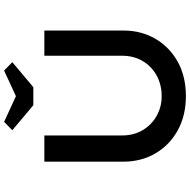

<svg xmlns="http://www.w3.org/2000/svg" viewBox="-15 -928 948 959"><g transform="rotate(-90 459.5 -448.0)"><path d="M459 6Q363 6 289 -34.5Q215 -75 173.5 -146Q132 -217 132 -306V-701H263V-312Q263 -255 289 -210.5Q315 -166 360 -140.5Q405 -115 459 -115Q517 -115 563 -140.5Q609 -166 635 -210.5Q661 -255 661 -312V-701H787V-306Q787 -217 745.5 -146Q704 -75 630.5 -34.5Q557 6 459 6ZM414 -756 289 -861 331 -902 474 -836H444L587 -902L629 -861L504 -756Z"/></g></svg>

Font: Lexend Giga Medium
Style: Regular
Weight: 500
Designer: Bonnie Shaver-Troup, Thomas Jockin
Foundry: Lexend
Version: Version 1.007